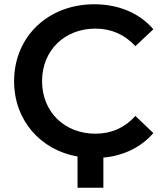

<svg xmlns="http://www.w3.org/2000/svg" viewBox="-20 -730 761 899"><path d="M427 -104C282 -104 177 -206 177 -350C177 -494 282 -596 427 -596C500 -596 563 -569 614 -514L698 -593C633 -669 535 -710 421 -710C206 -710 46 -559 46 -350C46 -167 169 -28 343 3V149H464V8C560 -1 641 -41 698 -107L614 -187C563 -131 500 -104 427 -104Z"/></svg>

Font: Talent
Style: Bold
Weight: 600
Designer: Mike Powis
Version: Version 1.001;hotconv 1.0.109;makeotfexe 2.5.65596